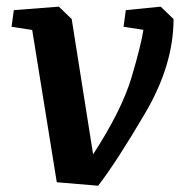

<svg xmlns="http://www.w3.org/2000/svg" viewBox="-20 -561 559 591"><path d="M154.8 0 79.1 -468.8 15.6 -478.5 22.5 -529.8 161.1 -540.5 200.7 -502.4 266.6 -85.9Q355 -222.2 384.8 -322.5Q414.6 -422.9 421.4 -469.2L360.4 -478.5L367.2 -529.8L474.6 -540.5L514.2 -502.4Q514.2 -361.8 427.5 -213.9Q340.8 -65.9 282.2 10.7Z"/></svg>

Font: NoticiaText-BoldItalic
Style: Bold Italic
Weight: 700
Italic angle: -8°
Designer: JM Sole
Foundry: JM Sole
Version: Version 1.003